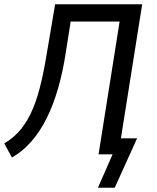

<svg xmlns="http://www.w3.org/2000/svg" viewBox="-32 -725 736 902"><path d="M428 157 497 0H431L530 -624H300L278 -484Q264 -390 241 -310.5Q218 -231 187 -169Q156 -107 115.5 -60.5Q75 -14 24 15L-12 -51Q35 -79 67.5 -119.5Q100 -160 123 -215.5Q146 -271 162.5 -343Q179 -415 193 -504L227 -705H636L536 -75H612L507 157Z"/></svg>

Font: Nunito Sans 7pt Condensed Medium
Style: Italic
Weight: 500
Width: 3
Italic angle: -9°
Designer: Vernon Adams
Foundry: Vernon Adams
Version: Version 3.101;gftools[0.9.27]